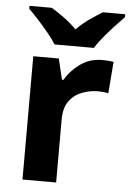

<svg xmlns="http://www.w3.org/2000/svg" viewBox="-54 -807 574 847"><g transform="rotate(5 233.0 -383.0)"><path d="M383 -556Q394 -556 409 -555Q424 -554 433 -552L422 -412Q415 -414 401.5 -415.5Q388 -417 378 -417Q340 -417 305 -403.5Q270 -390 248.5 -360Q227 -330 227 -278V0H78V-546H191L213 -454H220Q244 -496 286 -526Q328 -556 383 -556ZM167 -606Q153 -629 130.5 -656Q108 -683 84.5 -709Q61 -735 42 -753V-766H141Q167 -750 197 -728.5Q227 -707 253 -680Q279 -707 310 -728.5Q341 -750 367 -766H466V-753Q448 -735 424 -709Q400 -683 377.5 -656Q355 -629 341 -606Z"/></g></svg>

Font: Noto Sans Sinhala UI
Style: Bold
Weight: 700
Designer: Jelle Bosma - Monotype Design Team
Foundry: Monotype Imaging Inc.
Version: Version 2.006; ttfautohint (v1.8.4.7-5d5b)